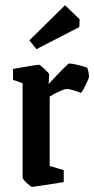

<svg xmlns="http://www.w3.org/2000/svg" viewBox="-20 -708 363 738"><path d="M67 -25V-388L30 -401V-443Q119 -459 129 -459Q134 -459 151.5 -442.5Q169 -426 169 -422L167 -385Q240 -464 246 -464Q264 -464 315 -448Q318 -441 320 -431.5Q322 -422 322 -414Q322 -406 308.5 -379.5Q295 -353 291 -351Q252 -366 236 -366Q229 -366 210 -357.5Q191 -349 171 -337V-70L225 -54V-8Q113 10 103 10Q98 10 82.5 -5Q67 -20 67 -25ZM93 -553 230 -688 286 -634 285 -604 120 -519Z"/></svg>

Font: Grenze Medium
Style: Regular
Weight: 500
Designer: Renata Polastri
Foundry: Omnibus-Type
Version: Version 1.002; ttfautohint (v1.8)